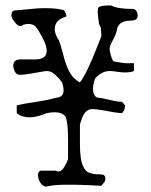

<svg xmlns="http://www.w3.org/2000/svg" viewBox="-20 -677 560 711"><path d="M318 9Q188 3 152 14Q134 14 123 -13Q116 -41 131 -45H187Q206 -33 223 -68Q226 -72 232 -88V-159Q232 -231 221 -247Q204 -268 153 -258Q80 -227 42 -258V-287Q67 -293 109 -299Q135 -303 154.5 -307Q174 -311 187 -315Q228 -317 210 -372Q182 -407 168 -411Q161 -414 153 -414Q149 -414 132 -411Q115 -408 86 -403Q67 -400 54 -400Q37 -400 31 -422Q24 -448 43 -455Q49 -457 54 -457H110Q155 -457 153 -492Q152 -500 149.5 -509Q147 -518 142 -528Q119 -574 108 -582Q91 -593 65 -585Q51 -571 32 -599Q17 -616 25 -633Q27 -636 32 -638Q32 -638 54 -640Q76 -642 119 -646Q177 -649 210 -641Q220 -641 224 -625Q229 -614 220 -614Q176 -599 184 -558Q186 -550 189.5 -542.5Q193 -535 198 -528Q205 -510 213 -479Q229 -413 253 -389Q264 -378 276 -372Q301 -403 342 -509Q346 -520 349.5 -528Q353 -536 355 -542Q355 -542 355 -549Q355 -556 354 -569Q353 -579 347 -587Q338 -642 345 -650Q352 -657 391 -657Q414 -644 470 -644Q485 -644 489 -626Q493 -605 475 -602Q473 -601 470 -601Q433 -601 421 -585Q417 -581 414 -573Q413 -554 393 -519Q383 -500 387 -486Q394 -456 400 -450Q405 -448 443 -443H476V-414Q455 -405 415 -411Q399 -414 387 -414Q357 -414 334 -388L332 -386Q318 -346 330 -324Q336 -316 343 -315Q350 -315 364 -312Q378 -309 400 -304Q408 -302 416.5 -301Q425 -300 432 -300L443 -287Q443 -272 435 -262L432 -258Q415 -258 353 -270Q335 -273 322 -273Q297 -273 285 -242Q281 -233 276 -216V-145Q276 -82 289 -59Q291 -55 293.5 -51.5Q296 -48 298 -45Q312 -31 355 -31Q369 -31 370 -18Q371 -11 366 -2L355 11Q351 11 341.5 10.5Q332 10 318 9Z"/></svg>

Font: New Tegomin
Style: Regular
Weight: 400
Designer: Kyosuke Nagai
Version: Version 1.000